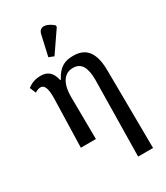

<svg xmlns="http://www.w3.org/2000/svg" viewBox="-250 -915 1089 1258"><g transform="rotate(-30 294.5 -286.5)"><path d="M262 -605 371 -764V-776C331 -813 272 -831 259 -775L224 -620ZM408 238H521L516 -351C515 -488 466 -547 369 -547C306 -547 261 -528 221 -451H217C202 -518 168 -540 118 -540C77 -540 45 -527 18 -506L37 -460C54 -470 68 -475 80 -475C107 -475 124 -448 122 -366L112 0H226L223 -318C222 -402 249 -479 327 -479C394 -479 415 -428 417 -342Z"/></g></svg>

Font: Noto Serif SemiCondensed Medium
Style: Regular
Weight: 500
Width: 4
Designer: Monotype Design Team
Foundry: Monotype Imaging Inc.
Version: Version 2.014